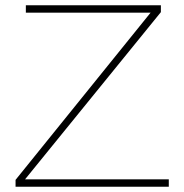

<svg xmlns="http://www.w3.org/2000/svg" viewBox="-20 -708 699 728"><path d="M39 -26 551 -660H78V-688H590V-662L75 -28H620V0H39Z"/></svg>

Font: Roundo ExtraLight
Style: Regular
Weight: 250
Designer: Namrata Goyal (Gurmukhi), Shiva Nallaperumal (Latin)
Foundry: Indian Type Foundry
Version: Version 1.000;PS 1.0;hotconv 1.0.88;makeotf.lib2.5.647800